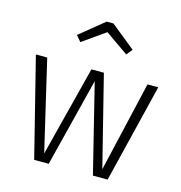

<svg xmlns="http://www.w3.org/2000/svg" viewBox="-113 -881 925 982"><g transform="rotate(15 349.0 -389.5)"><path d="M545 0H467L351 -469L233 0H156L25 -523H85L197 -45L319 -523H385L505 -44L616 -523H673ZM202 -674 331 -779H367L497 -674L471 -643L349 -728L228 -643Z"/></g></svg>

Font: Statis Sans Light
Style: Regular
Weight: 300
Designer: bBox Type GmbH
Foundry: bBox Type GmbH
Version: Version 1.000